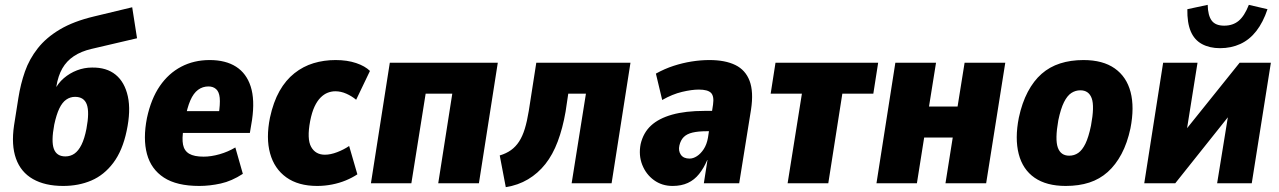

<svg xmlns="http://www.w3.org/2000/svg" viewBox="-20 -757 5284 793"><path d="M241 11Q166 11 116 -17.5Q66 -46 46 -102Q26 -158 38 -239L56 -353Q65 -410 83 -461.5Q101 -513 136 -557.5Q171 -602 227.5 -635.5Q284 -669 368 -689L526 -727L546 -599L358 -555Q315 -545 285 -525Q255 -505 237.5 -474.5Q220 -444 213 -401L211 -382H204Q219 -413 243.5 -434Q268 -455 298 -466.5Q328 -478 360 -478Q420 -479 457.5 -448.5Q495 -418 508 -359Q521 -300 503 -216Q486 -135 448 -84.5Q410 -34 357.5 -11.5Q305 11 241 11ZM250 -111Q271 -111 287.5 -122.5Q304 -134 316.5 -159Q329 -184 337 -225Q350 -294 338.5 -325.5Q327 -357 290 -357Q270 -357 253.5 -345.5Q237 -334 225 -309Q213 -284 204 -242Q191 -173 202.5 -142Q214 -111 250 -111Z M803 11Q710 11 657 -23.5Q604 -58 587 -121Q570 -184 587 -270Q604 -349 640 -401.5Q676 -454 728.5 -481.5Q781 -509 846 -509Q912 -509 955 -481.5Q998 -454 1015.5 -399.5Q1033 -345 1021 -262L1012 -208H718L732 -298H899L883 -282Q890 -328 887.5 -353Q885 -378 872.5 -389Q860 -400 841 -400Q817 -400 798 -386Q779 -372 766 -342Q753 -312 744 -263L738 -225Q731 -185 736 -159.5Q741 -134 761.5 -122Q782 -110 821 -110Q852 -110 887 -120Q922 -130 952 -148L983 -39Q937 -9 891.5 1Q846 11 803 11Z M1290 11Q1212 11 1162.5 -24.5Q1113 -60 1095.5 -123.5Q1078 -187 1095 -271Q1109 -336 1134.5 -381Q1160 -426 1196 -454.5Q1232 -483 1275 -496Q1318 -509 1366 -509Q1414 -509 1451 -496.5Q1488 -484 1508 -464L1451 -345Q1433 -360 1410.5 -370Q1388 -380 1365 -380Q1349 -380 1333.5 -374Q1318 -368 1304 -354Q1290 -340 1279 -316.5Q1268 -293 1261 -257Q1247 -183 1265 -150.5Q1283 -118 1322 -118Q1345 -118 1372.5 -128.5Q1400 -139 1422 -154L1456 -37Q1435 -23 1408.5 -12Q1382 -1 1351.5 5Q1321 11 1290 11Z M1512 0 1590 -498H2036L1958 0H1790L1848 -370H1738L1679 0Z M2069 16 2044 -115Q2071 -123 2090.5 -137Q2110 -151 2124 -172.5Q2138 -194 2147.5 -225Q2157 -256 2164 -299L2195 -498H2584L2506 0H2341L2400 -370H2327L2316 -296Q2304 -227 2283.5 -172.5Q2263 -118 2232.5 -79.5Q2202 -41 2161 -16.5Q2120 8 2069 16Z M2758 11Q2714 11 2681 -13Q2648 -37 2632.5 -76.5Q2617 -116 2626 -162Q2637 -209 2669 -238.5Q2701 -268 2756 -283.5Q2811 -299 2890 -299H2940L2927 -215H2898Q2864 -215 2840.5 -209.5Q2817 -204 2804 -191Q2791 -178 2786 -156Q2781 -134 2792 -118Q2803 -102 2828 -102Q2843 -102 2858.5 -112Q2874 -122 2886.5 -141Q2899 -160 2904 -188L2925 -325Q2930 -360 2916.5 -373.5Q2903 -387 2866 -387Q2837 -387 2797 -377.5Q2757 -368 2715 -344L2689 -453Q2725 -473 2762 -485Q2799 -497 2836.5 -503Q2874 -509 2910 -509Q2975 -509 3017 -488.5Q3059 -468 3076 -423Q3093 -378 3082 -305L3033 0H2887L2902 -96H2901Q2887 -63 2867.5 -38.5Q2848 -14 2821 -1.5Q2794 11 2758 11Z M3233 0 3292 -370H3163L3183 -498H3607L3587 -370H3459L3401 0Z M3600 0 3678 -498H3846L3817 -317H3935L3964 -498H4132L4053 0H3885L3915 -189H3797L3767 0Z M4382 11Q4302 11 4253 -23Q4204 -57 4187.5 -121Q4171 -185 4188 -271Q4201 -332 4225 -377.5Q4249 -423 4282 -452Q4315 -481 4358.5 -495Q4402 -509 4455 -509Q4535 -509 4584 -474.5Q4633 -440 4649.5 -377Q4666 -314 4649 -227Q4636 -166 4612 -121Q4588 -76 4555 -46.5Q4522 -17 4479 -3Q4436 11 4382 11ZM4396 -114Q4417 -114 4433.5 -125.5Q4450 -137 4463 -163.5Q4476 -190 4486 -238Q4501 -318 4489 -351Q4477 -384 4442 -384Q4422 -384 4405 -373Q4388 -362 4374.5 -335Q4361 -308 4351 -260Q4337 -181 4349 -147.5Q4361 -114 4396 -114Z M4706 0 4784 -498H4926L4871 -153H4823L5100 -498H5229L5150 0H5007L5063 -345H5109L4834 0ZM5019 -558Q4976 -558 4944.5 -575Q4913 -592 4898 -627.5Q4883 -663 4884 -719L4968 -737Q4969 -693 4984.5 -672Q5000 -651 5036 -651Q5072 -651 5096 -671Q5120 -691 5138 -737L5215 -719Q5197 -665 5169 -629Q5141 -593 5103 -575.5Q5065 -558 5019 -558Z"/></svg>

Font: Nunito Sans 10pt Condensed Black
Style: Italic
Weight: 900
Width: 3
Italic angle: -9°
Designer: Vernon Adams
Foundry: Vernon Adams
Version: Version 3.101;gftools[0.9.27]